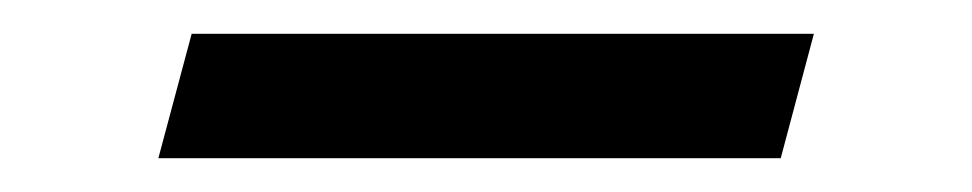

<svg xmlns="http://www.w3.org/2000/svg" viewBox="-20 -744 572 113"><path d="M92.8 -724.1H459L439.5 -650.9H73.2Z"/></svg>

Font: NoticiaText-BoldItalic
Style: Bold Italic
Weight: 700
Italic angle: -8°
Designer: JM Sole
Foundry: JM Sole
Version: Version 1.003